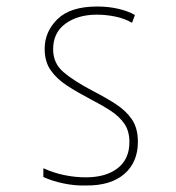

<svg xmlns="http://www.w3.org/2000/svg" viewBox="-20 -558 540 589"><path d="M243 11Q209 12 174 4.5Q139 -3 113 -15V-42Q143 -28 176.5 -21Q210 -14 243 -14Q305 -14 341 -42Q377 -70 377 -122Q377 -156 361.5 -178.5Q346 -201 319 -218.5Q292 -236 257 -254Q217 -275 185.5 -295.5Q154 -316 135.5 -342.5Q117 -369 117 -408Q117 -461 156.5 -499.5Q196 -538 278 -538Q313 -538 343 -531Q373 -524 394 -512L385 -488Q363 -501 334.5 -507Q306 -513 277 -513Q219 -513 181 -485.5Q143 -458 143 -407Q143 -364 174.5 -337Q206 -310 263 -280Q302 -260 334 -239.5Q366 -219 384.5 -192Q403 -165 403 -123Q403 -60 361 -24Q319 12 243 11Z"/></svg>

Font: Noto Sans Mono ExtraCondensed Thin
Style: Regular
Weight: 100
Width: 2
Designer: Monotype Design Team
Foundry: Monotype Imaging Inc.
Version: Version 2.014; ttfautohint (v1.8.4.7-5d5b)